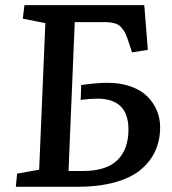

<svg xmlns="http://www.w3.org/2000/svg" viewBox="-20 -720 661 740"><path d="M45.9 -50.8 130.9 -65.9 154.8 -630.9 67.9 -647.9 74.2 -700.2H536.1L549.8 -527.8L488.8 -518.1L476.1 -557.1Q468.8 -579.6 463.6 -590.6Q458.5 -601.6 448.2 -613.5Q438 -625.5 421.9 -630.1Q405.8 -634.8 380.9 -634.8H268.1L244.1 -61H299.8Q389.6 -61 432.4 -102.8Q475.1 -144.5 475.1 -221.2Q475.1 -339.8 355 -339.8Q331.1 -339.8 291 -335L293 -392.1Q351.6 -400.9 394 -400.9Q444.8 -400.9 484.6 -386.5Q524.4 -372.1 548.3 -347.9Q572.3 -323.7 584.7 -293.7Q597.2 -263.7 597.2 -230Q597.2 -180.2 578.9 -139.2Q560.5 -98.1 522.9 -66.4Q485.4 -34.7 422.6 -17.3Q359.9 0 276.9 0H41Z"/></svg>

Font: Literata Book SemiBold
Style: Italic
Weight: 600
Italic angle: -3°
Designer: Latin by Veronika Burian and Jose Scaglione. Greek by Irene Vlachou. Cyrillic by Vera Evstafieva
Foundry: TypeTogether
Version: Version 1.003;PS 001.003;hotconv 1.0.88;makeotf.lib2.5.64775